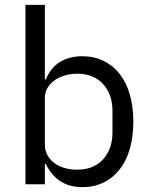

<svg xmlns="http://www.w3.org/2000/svg" viewBox="-20 -760 620 792"><path d="M85 -740H165V-432H169Q189 -481 227.5 -504.5Q266 -528 320 -528Q368 -528 407 -509Q446 -490 473.5 -455Q501 -420 515.5 -370Q530 -320 530 -258Q530 -196 515.5 -146Q501 -96 473.5 -61Q446 -26 407 -7Q368 12 320 12Q215 12 169 -84H165V0H85ZM298 -60Q366 -60 405 -102.5Q444 -145 444 -214V-302Q444 -371 405 -413.5Q366 -456 298 -456Q271 -456 246.5 -448.5Q222 -441 204 -428Q186 -415 175.5 -396.5Q165 -378 165 -357V-165Q165 -140 175.5 -120.5Q186 -101 204 -87.5Q222 -74 246.5 -67Q271 -60 298 -60Z"/></svg>

Font: IBMPlexSans
Style: Regular
Weight: 400
Designer: Mike Abbink, Paul van der Laan, Pieter van Rosmalen
Foundry: Bold Monday
Version: Version 3.1